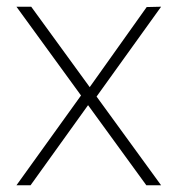

<svg xmlns="http://www.w3.org/2000/svg" viewBox="-20 -552 528 572"><path d="M416 0 29 -532H73L460 0ZM29 0 226 -274 244 -241 71 0ZM261 -255 242 -285 417 -531 460 -532Z"/></svg>

Font: Exo Thin ExtraLight
Style: Regular
Weight: 250
Version: Version 2.000